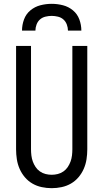

<svg xmlns="http://www.w3.org/2000/svg" viewBox="-20 -975 540 1003"><path d="M250 8Q224 8 198 2.5Q172 -3 149.5 -16Q127 -29 110 -49Q93 -69 82.5 -93Q72 -117 68 -143Q64 -169 64 -195V-735H142V-195Q142 -179 144 -162.5Q146 -146 151.5 -131Q157 -116 166 -102.5Q175 -89 188.5 -79.5Q202 -70 218 -66Q234 -62 250 -62Q266 -62 282 -66Q298 -70 311.5 -79.5Q325 -89 334 -102.5Q343 -116 348.5 -131Q354 -146 356 -162.5Q358 -179 358 -195V-735H436V-195Q436 -169 432 -143Q428 -117 417.5 -93Q407 -69 390 -49Q373 -29 350.5 -16Q328 -3 302 2.5Q276 8 250 8ZM95 -815Q95 -845 105.5 -873.5Q116 -902 139 -921Q162 -940 191 -947.5Q220 -955 250 -955Q280 -955 309 -947.5Q338 -940 361 -921Q384 -902 394.5 -873.5Q405 -845 405 -815H335Q335 -831 329 -847Q323 -863 311 -873.5Q299 -884 282.5 -888Q266 -892 250 -892Q234 -892 217.5 -888Q201 -884 189 -873.5Q177 -863 171 -847Q165 -831 165 -815Z"/></svg>

Font: Iosevka Custom
Style: Regular
Weight: 400
Monospace: yes
Designer: Belleve Invis
Foundry: Belleve Invis
Version: Version 32.5.0; ttfautohint (v1.8.4)